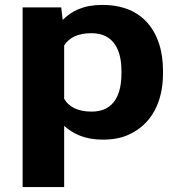

<svg xmlns="http://www.w3.org/2000/svg" viewBox="-20 -558 744 781"><path d="M235 -477 229 -528H72V203H241V-46C277 -14 325 10 397 10C437 10 473 4 503 -10C595 -51 643 -141 643 -259V-270C643 -310 638 -347 627 -380C598 -469 529 -538 396 -538C319 -538 271 -513 235 -477ZM353 -104C295 -104 260 -124 241 -156V-373C261 -404 295 -423 352 -423C446 -423 474 -349 474 -270V-259C474 -180 448 -104 353 -104Z"/></svg>

Font: Asimov
Style: XWid
Weight: 500
Designer: Google
Version: Version 2.000980; 2014